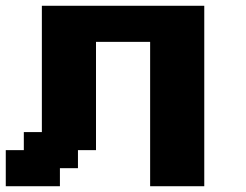

<svg xmlns="http://www.w3.org/2000/svg" viewBox="-20 -645 852 665"><path d="M500 0H687.5V-625H125V-187.5H62.5V-125H0V0H187.5V-62.5H250V-125H312.5V-500H500Z"/></svg>

Font: Faithful 32x
Style: Semibold
Weight: 400
Foundry: Faithful Resource Pack
Version: Version 1.0; January 27, 2023